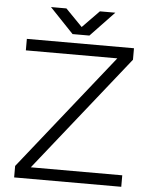

<svg xmlns="http://www.w3.org/2000/svg" viewBox="-58 -918 761 966"><g transform="rotate(5 322.0 -435.0)"><path d="M50 0V-58L515 -642H53V-700H594V-642L129 -58H591V0ZM285 -744V-745L407 -870H485L365 -744ZM280 -744 160 -870H238L360 -745V-744Z"/></g></svg>

Font: Figtree Light
Style: Regular
Weight: 300
Designer: Erik Kennedy
Foundry: Erik Kennedy
Version: Version 2.001;gftools[0.9.30]